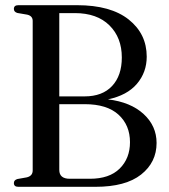

<svg xmlns="http://www.w3.org/2000/svg" viewBox="-20 -720 652 740"><path d="M583.5 -169Q583.5 -94.5 523.8 -47.2Q464 0 348 0H50.5Q33.5 0 33.5 -14.5Q33.5 -26 47 -30L83.5 -36.5Q106 -42 106 -63V-639.5Q106 -658.5 85 -663.5L47 -670Q33.5 -674 33.5 -685.5Q33.5 -700 50.5 -700H277Q406.5 -700 476 -644.8Q545.5 -589.5 545.5 -501.5Q545.5 -441.5 507.8 -397Q470 -352.5 396 -337Q483.5 -326.5 533.5 -280.5Q583.5 -234.5 583.5 -169ZM268.5 -669.5H208.5V-348.5H306Q374.5 -348.5 412 -388.5Q449.5 -428.5 449.5 -498.5Q449.5 -575 401.8 -622.2Q354 -669.5 268.5 -669.5ZM306.5 -318.5H208.5V-65Q208.5 -31 249 -31H326.5Q401.5 -31 441.2 -70.2Q481 -109.5 481 -172Q481 -237.5 436.8 -278Q392.5 -318.5 306.5 -318.5Z"/></svg>

Font: Fraunces 144pt Soft
Style: Regular
Weight: 400
Version: Version 1.000;[0bf87f6ff]